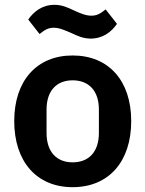

<svg xmlns="http://www.w3.org/2000/svg" viewBox="-20 -764 603 796"><path d="M356 -604C407 -604 442 -632 465 -665L418 -725C397 -708 382 -699 359 -699C336 -699 314 -708 284 -722C260 -733 237 -744 206 -744C155 -744 120 -716 97 -683L144 -623C165 -640 180 -649 203 -649C226 -649 248 -639 278 -626C302 -615 325 -604 356 -604ZM281 12C431 12 524 -94 524 -262C524 -429 431 -534 281 -534C132 -534 39 -429 39 -262C39 -94 132 12 281 12ZM281 -91C215 -91 173 -134 173 -213V-310C173 -388 215 -431 281 -431C348 -431 390 -388 390 -310V-213C390 -134 348 -91 281 -91Z"/></svg>

Font: Braiins Sans SemiBold
Style: Regular
Weight: 600
Designer: Mike Abbink, Paul van der Laan, Pieter van Rosmalen, Jiri Chlebus, Lubos Buracinsky
Foundry: Bold Monday, Sudetype
Version: Version 1.000;hotconv 1.0.109;makeotfexe 2.5.65596